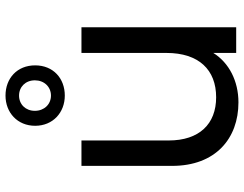

<svg xmlns="http://www.w3.org/2000/svg" viewBox="-112 -744 865 680"><g transform="rotate(-90 320.0 -404.5)"><path d="M72 -548V-227C72 -73 169 8 297 8C372 8 437 -25 472 -81V0H563V-548H472V-247C472 -132 412 -71 315 -71C220 -71 162 -131 162 -239V-548ZM214 -712C214 -649 261 -607 321 -607C382 -607 428 -648 428 -712C428 -776 382 -817 321 -817C261 -817 214 -775 214 -712ZM267 -713C267 -746 290 -769 321 -769C352 -769 375 -746 375 -713C375 -680 352 -656 321 -656C290 -656 267 -680 267 -713Z"/></g></svg>

Font: Poppins
Style: Regular
Weight: 400
Designer: Ninad Kale (Devanagari), Jonny Pinhorn (Latin)
Foundry: Indian Type Foundry
Version: 4.004